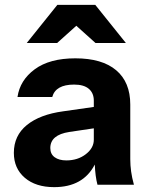

<svg xmlns="http://www.w3.org/2000/svg" viewBox="-20 -760 611 790"><path d="M203 10Q127 10 82 -28.5Q37 -67 37 -131Q37 -202 90.5 -245.5Q144 -289 240 -302L366 -320V-346Q366 -377 345.5 -394.5Q325 -412 285 -412Q209 -412 195 -361H52Q62 -430 123 -475Q184 -520 290 -520Q400 -520 458 -471Q516 -422 516 -330V-105Q516 -80 519.5 -54.5Q523 -29 531 0H381Q372 -34 370 -83Q322 10 203 10ZM187 -151Q187 -126 205 -113Q223 -100 253 -100Q300 -100 333 -125.5Q366 -151 366 -185V-232L265 -217Q187 -205 187 -151ZM90 -583 216 -740H372L498 -583H373L294 -654L215 -583Z"/></svg>

Font: Instrument Sans
Style: Bold
Weight: 700
Designer: Rodrigo Fuenzalida
Foundry: fragTYPE
Version: Version 1.000; ttfautohint (v1.8.4.7-5d5b);gftools[0.9.28]